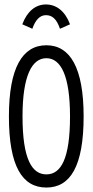

<svg xmlns="http://www.w3.org/2000/svg" viewBox="-20 -830 415 861"><path d="M125 -701C139 -741 159 -762 186 -762C214 -762 234 -745 249 -701L294 -721C272 -780 233 -810 186 -810C140 -810 102 -780 80 -721ZM188 11C295 11 355 -84 355 -308C355 -525 295 -627 188 -627C80 -627 20 -525 20 -308C20 -84 80 11 188 11ZM188 -48C123 -48 81 -117 81 -308C81 -490 123 -569 188 -569C253 -569 294 -490 294 -308C294 -117 253 -48 188 -48Z"/></svg>

Font: Inconsolata Condensed
Style: Regular
Weight: 400
Width: 3
Monospace: yes
Designer: Raph Levien, Cyreal, Brenton Simpson
Foundry: Raph Levien, Cyreal, Google
Version: Version 3.100